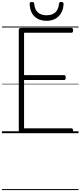

<svg xmlns="http://www.w3.org/2000/svg" viewBox="-20 -1362 823 1963"><path d="M199 0Q185 0 178.5 -5.5Q172 -11 172 -23V-1058Q172 -1068 179 -1072.5Q186 -1077 200 -1077H710Q718 -1077 722.5 -1071.5Q727 -1066 727 -1052Q727 -1038 722.5 -1032.5Q718 -1027 710 -1027H226V-594H636Q644 -594 648 -588.5Q652 -583 652 -569Q652 -556 648 -550Q644 -544 636 -544H226V-50H710Q718 -50 722.5 -44.5Q727 -39 727 -25Q727 -11 722.5 -5.5Q718 0 710 0ZM456 -1149Q382 -1149 334.5 -1192Q287 -1235 283 -1322Q283 -1332 289 -1337Q295 -1342 307 -1342Q319 -1342 324 -1337Q329 -1332 330 -1322Q336 -1262 368.5 -1234Q401 -1206 456 -1206Q511 -1206 544 -1234Q577 -1262 583 -1322Q584 -1332 588.5 -1337Q593 -1342 605 -1342Q618 -1342 624 -1337Q630 -1332 630 -1322Q627 -1265 604 -1227Q581 -1189 543.5 -1169Q506 -1149 456 -1149ZM0 571H783V581H0ZM0 -20H783V0H0ZM0 -505H783V-500H0ZM0 -1091H783V-1081H0Z"/></svg>

Font: Playwrite PT Guides
Style: Regular
Weight: 400
Designer: Veronika Burian, José Scaglione
Foundry: TypeTogether
Version: Version 1.003